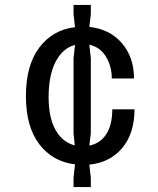

<svg xmlns="http://www.w3.org/2000/svg" viewBox="-20 -758 640 778"><path d="M284 -648 278 -700V-738H348V-700L342 -649Q425 -640 474 -583Q523 -526 523 -440H433Q433 -489 409.5 -528Q386 -567 342 -577L348 -522V-218L342 -168Q387 -177 411 -215Q435 -253 435 -315H525Q525 -217 475 -158Q425 -99 342 -91L348 -38V0H278V-38L284 -92Q193 -103 139 -174Q85 -245 85 -369Q85 -493 139 -565Q193 -637 284 -648ZM283 -169 278 -218V-522L284 -576Q234 -563 205.5 -508Q177 -453 177 -365Q177 -280 205.5 -230.5Q234 -181 283 -169Z"/></svg>

Font: Sligoil Micro
Style: Regular
Weight: 400
Designer: Ariel Martín Pérez
Foundry: Igor Stepanchenko
Version: Version 1.001